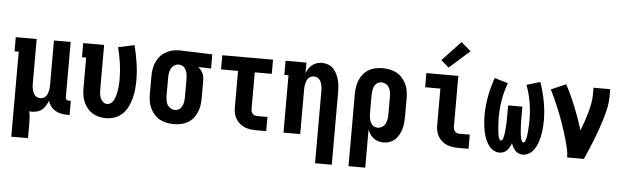

<svg xmlns="http://www.w3.org/2000/svg" viewBox="-56 -997 4612 1418"><g transform="rotate(5 2250.0 -288.0)"><path d="M62 205V-425H31V-530H186V-200Q186 -189 187 -177.5Q188 -166 190.5 -155Q193 -144 197.5 -133.5Q202 -123 209.5 -114.5Q217 -106 228 -101.5Q239 -97 250 -97Q261 -97 272 -101.5Q283 -106 290.5 -114.5Q298 -123 302.5 -133.5Q307 -144 309.5 -155Q312 -166 313 -177.5Q314 -189 314 -200V-530H438V-119Q438 -114 439.5 -110Q441 -106 444 -103Q447 -100 451.5 -98.5Q456 -97 460 -97H477V8H460Q437 8 414 3.5Q391 -1 371 -12.5Q351 -24 336.5 -43Q322 -62 317 -85Q310 -66 299.5 -48.5Q289 -31 273.5 -17.5Q258 -4 238 2Q218 8 198 8Q193 8 188 7.5Q183 7 178 7Q183 30 184.5 54Q186 78 186 102V205Z M746 8Q720 8 694 2Q668 -4 645.5 -18Q623 -32 606.5 -52.5Q590 -73 579.5 -97.5Q569 -122 565.5 -148Q562 -174 562 -200V-425H531V-530H686V-200Q686 -183 688 -166.5Q690 -150 696.5 -135Q703 -120 716 -108.5Q729 -97 745 -97Q759 -97 771 -105Q783 -113 790.5 -125Q798 -137 802.5 -150Q807 -163 810.5 -176.5Q814 -190 816 -204Q818 -218 819.5 -231.5Q821 -245 821.5 -259Q822 -273 822 -287Q822 -347 813.5 -406Q805 -465 790 -522L910 -548Q926 -485 936 -420Q946 -355 946 -289Q946 -255 942.5 -221.5Q939 -188 930.5 -155.5Q922 -123 907 -92.5Q892 -62 868 -38.5Q844 -15 811.5 -3.5Q779 8 746 8Z M1249 8Q1222 8 1195 2.5Q1168 -3 1144.5 -16Q1121 -29 1103 -49.5Q1085 -70 1073.5 -94.5Q1062 -119 1058 -146Q1054 -173 1054 -200V-330Q1054 -356 1058 -381.5Q1062 -407 1072 -431Q1082 -455 1098.5 -475.5Q1115 -496 1137 -509.5Q1159 -523 1184.5 -530.5Q1210 -538 1236 -538Q1239 -538 1242.5 -538Q1246 -538 1250 -538L1488 -530V-425L1392 -428Q1403 -420 1412 -409Q1421 -398 1427.5 -385Q1434 -372 1436 -358Q1438 -344 1438 -330V-200Q1438 -173 1434 -146.5Q1430 -120 1419.5 -95.5Q1409 -71 1392 -50.5Q1375 -30 1352 -16.5Q1329 -3 1302.5 2.5Q1276 8 1249 8ZM1249 -97Q1260 -97 1271 -101.5Q1282 -106 1289.5 -114Q1297 -122 1302 -132.5Q1307 -143 1309.5 -154.5Q1312 -166 1313 -177.5Q1314 -189 1314 -200V-330Q1314 -346 1312 -362.5Q1310 -379 1303.5 -394.5Q1297 -410 1284 -421Q1271 -432 1254 -433H1250Q1249 -433 1247.5 -433Q1246 -433 1245 -433Q1228 -433 1213.5 -422.5Q1199 -412 1191 -396.5Q1183 -381 1180.5 -364Q1178 -347 1178 -330V-200Q1178 -182 1180.5 -164.5Q1183 -147 1191.5 -131.5Q1200 -116 1215.5 -106.5Q1231 -97 1249 -97Z M1858 0Q1837 0 1815 -3Q1793 -6 1773 -14.5Q1753 -23 1736 -37.5Q1719 -52 1708 -71Q1697 -90 1692.5 -111.5Q1688 -133 1688 -155V-425H1562V-530H1938V-425H1812V-155Q1812 -145 1814.5 -135.5Q1817 -126 1823.5 -118.5Q1830 -111 1839.5 -108Q1849 -105 1858 -105H1934V0Z M2314 205V-330Q2314 -341 2313 -352.5Q2312 -364 2309.5 -375Q2307 -386 2302.5 -396.5Q2298 -407 2290.5 -415.5Q2283 -424 2272 -428.5Q2261 -433 2250 -433Q2239 -433 2228 -428.5Q2217 -424 2209.5 -415.5Q2202 -407 2197.5 -396.5Q2193 -386 2190.5 -375Q2188 -364 2187 -352.5Q2186 -341 2186 -330V0H2062V-425H2031V-530H2186V-453Q2193 -471 2204 -487Q2215 -503 2230 -515Q2245 -527 2264 -532.5Q2283 -538 2302 -538Q2325 -538 2347.5 -529.5Q2370 -521 2386 -504Q2402 -487 2412 -466Q2422 -445 2428 -422.5Q2434 -400 2436 -376.5Q2438 -353 2438 -330V205Z M2562 205V-330Q2562 -357 2566 -383.5Q2570 -410 2580.5 -434.5Q2591 -459 2608 -479.5Q2625 -500 2648 -513.5Q2671 -527 2697.5 -532.5Q2724 -538 2751 -538Q2778 -538 2805 -532.5Q2832 -527 2855.5 -514Q2879 -501 2897 -480.5Q2915 -460 2926.5 -435.5Q2938 -411 2942 -384Q2946 -357 2946 -330V-200Q2946 -176 2944 -152.5Q2942 -129 2935.5 -106Q2929 -83 2918 -62Q2907 -41 2889.5 -24.5Q2872 -8 2849.5 0Q2827 8 2803 8Q2784 8 2765 2.5Q2746 -3 2730.5 -15Q2715 -27 2704 -43Q2693 -59 2686 -77V205ZM2751 -97Q2769 -97 2784.5 -106.5Q2800 -116 2808 -131.5Q2816 -147 2819 -164.5Q2822 -182 2822 -200V-330Q2822 -348 2819.5 -365.5Q2817 -383 2808.5 -398.5Q2800 -414 2784.5 -423.5Q2769 -433 2751 -433Q2740 -433 2729 -428.5Q2718 -424 2710.5 -416Q2703 -408 2698 -397.5Q2693 -387 2690.5 -375.5Q2688 -364 2687 -352.5Q2686 -341 2686 -330V-200Q2686 -189 2687 -177.5Q2688 -166 2690.5 -155Q2693 -144 2698 -133Q2703 -122 2710.5 -114Q2718 -106 2729 -101.5Q2740 -97 2751 -97Z M3358 0Q3337 0 3315 -3Q3293 -6 3273 -14.5Q3253 -23 3236 -37.5Q3219 -52 3208 -71Q3197 -90 3192.5 -111.5Q3188 -133 3188 -155V-425H3075V-530H3312V-155Q3312 -145 3314.5 -135.5Q3317 -126 3323.5 -118.5Q3330 -111 3339.5 -108Q3349 -105 3358 -105H3434V0ZM3235 -585 3177 -635 3314 -781 3386 -719Z M3664 8Q3644 8 3625 -1Q3606 -10 3592.5 -25Q3579 -40 3569.5 -58Q3560 -76 3553.5 -95Q3547 -114 3542.5 -134Q3538 -154 3535.5 -174Q3533 -194 3531.5 -214.5Q3530 -235 3530 -255Q3530 -327 3543.5 -398.5Q3557 -470 3581 -538L3681 -508Q3658 -447 3647 -382.5Q3636 -318 3636 -252Q3636 -246 3636 -239.5Q3636 -233 3636.5 -226.5Q3637 -220 3637 -214Q3637 -208 3637.5 -201.5Q3638 -195 3638.5 -188.5Q3639 -182 3639.5 -175.5Q3640 -169 3640.5 -163Q3641 -157 3641.5 -150.5Q3642 -144 3643 -137.5Q3644 -131 3645 -125Q3646 -119 3647.5 -112.5Q3649 -106 3651 -100Q3653 -94 3656.5 -88Q3660 -82 3667 -82Q3674 -82 3677.5 -88.5Q3681 -95 3683 -101.5Q3685 -108 3686.5 -115Q3688 -122 3689 -128.5Q3690 -135 3691 -142Q3692 -149 3692.5 -155.5Q3693 -162 3693.5 -169Q3694 -176 3694.5 -183Q3695 -190 3695.5 -196.5Q3696 -203 3696 -210Q3696 -217 3696.5 -224Q3697 -231 3697 -237.5Q3697 -244 3697 -251Q3697 -258 3697 -265V-345H3803V-265Q3803 -258 3803 -251Q3803 -244 3803 -237.5Q3803 -231 3803.5 -224Q3804 -217 3804 -210Q3804 -203 3804.5 -196.5Q3805 -190 3805.5 -183Q3806 -176 3806.5 -169Q3807 -162 3807.5 -155.5Q3808 -149 3809 -142Q3810 -135 3811 -128.5Q3812 -122 3813.5 -115Q3815 -108 3817 -101.5Q3819 -95 3822.5 -88.5Q3826 -82 3833 -82Q3840 -82 3843.5 -88Q3847 -94 3849 -100Q3851 -106 3852.5 -112.5Q3854 -119 3855 -125Q3856 -131 3857 -137.5Q3858 -144 3858.5 -150.5Q3859 -157 3859.5 -163Q3860 -169 3860.5 -175.5Q3861 -182 3861.5 -188.5Q3862 -195 3862.5 -201.5Q3863 -208 3863 -214Q3863 -220 3863.5 -226.5Q3864 -233 3864 -239.5Q3864 -246 3864 -252Q3864 -318 3853 -382.5Q3842 -447 3819 -508L3919 -538Q3943 -470 3956.5 -398.5Q3970 -327 3970 -255Q3970 -235 3968.5 -214.5Q3967 -194 3964.5 -174Q3962 -154 3957.5 -134Q3953 -114 3946.5 -95Q3940 -76 3930.5 -58Q3921 -40 3907.5 -25Q3894 -10 3875 -1Q3856 8 3836 8Q3821 8 3806 2Q3791 -4 3780.5 -15.5Q3770 -27 3762.5 -41Q3755 -55 3750 -70Q3745 -55 3737.5 -41Q3730 -27 3719.5 -15.5Q3709 -4 3694 2Q3679 8 3664 8Z M4165 0Q4165 -32 4157.5 -64Q4150 -96 4141.5 -127.5Q4133 -159 4123 -189.5Q4113 -220 4102.5 -250.5Q4092 -281 4080 -311.5Q4068 -342 4055.5 -372Q4043 -402 4029.5 -431.5Q4016 -461 4001 -490L4111 -538Q4153 -459 4186 -376Q4219 -293 4246 -208Q4258 -240 4269.5 -273Q4281 -306 4290.5 -339.5Q4300 -373 4307 -407.5Q4314 -442 4314 -477V-530H4438V-477Q4438 -435 4429.5 -394Q4421 -353 4409 -312.5Q4397 -272 4383 -232.5Q4369 -193 4354 -154Q4339 -115 4322.5 -76.5Q4306 -38 4289 0Z"/></g></svg>

Font: Iosevka Slab Extrabold
Style: Regular
Weight: 800
Monospace: yes
Designer: Belleve Invis
Foundry: Belleve Invis
Version: Version 11.1.1; ttfautohint (v1.8.3)